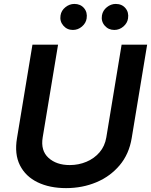

<svg xmlns="http://www.w3.org/2000/svg" viewBox="-20 -957 777 988"><path d="M605.8 -727.3H737.2L657.7 -246.4Q644.2 -164.1 595.7 -106.5Q547.2 -49 475.5 -19Q403.8 11 320 11Q235.4 11 173.5 -19Q111.5 -49 82.6 -106.5Q53.6 -164.1 67.5 -246.4L147 -727.3H278.8L199.6 -249.6Q188.6 -182.2 229.4 -144.9Q270.2 -107.6 338.8 -107.6Q384.6 -107.6 424.7 -124.5Q464.8 -141.3 492.2 -173.1Q519.5 -204.9 527 -249.6ZM568.2 -802.9Q538 -802.9 518.8 -825.1Q499.6 -847.3 504.6 -877.8Q508.9 -903.1 529.8 -919.9Q550.8 -936.8 575.6 -936.8Q607.2 -936.8 625.5 -915.1Q643.8 -893.5 638.8 -861.9Q635.3 -838.1 614.9 -820.5Q594.5 -802.9 568.2 -802.9ZM355.1 -802.9Q324.9 -802.9 305.8 -825.3Q286.6 -847.7 291.5 -877.8Q295.5 -903.1 316.6 -919.9Q337.7 -936.8 362.6 -936.8Q394.2 -936.8 412.5 -915.1Q430.8 -893.5 425.8 -861.9Q422.2 -838.1 401.8 -820.5Q381.4 -802.9 355.1 -802.9Z"/></svg>

Font: Inter UI Semi Bold
Style: Italic
Weight: 600
Italic angle: -9.39999°
Designer: Rasmus Andersson
Foundry: rsms
Version: 3.2;8d6f07862